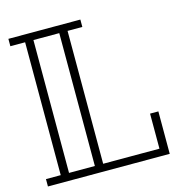

<svg xmlns="http://www.w3.org/2000/svg" viewBox="-116 -903 942 1005"><g transform="rotate(-15 355.0 -400.0)"><path d="M680 -230V0H635H20V-40H100V-760H20V-800H410V-760H330V-40H635V-230ZM145 -40H285V-760H145Z"/></g></svg>

Font: Kumar One Outline
Style: Regular
Weight: 400
Designer: Parimal Parmar
Foundry: Indian Type Foundry
Version: Version 1.000;PS 1.000;hotconv 1.0.88;makeotf.lib2.5.647800